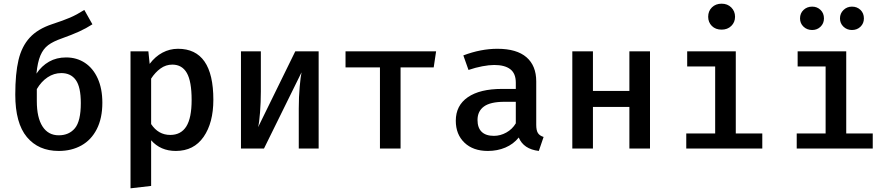

<svg xmlns="http://www.w3.org/2000/svg" viewBox="-20 -807 4840 1043"><path d="M536 -249Q536 -165 506 -106Q476 -47 422.5 -17Q369 13 299 13Q189 13 126 -62.5Q63 -138 63 -293Q63 -407 80.5 -481Q98 -555 141.5 -602.5Q185 -650 264 -676Q325 -696 361 -711.5Q397 -727 438 -753L482 -675Q448 -653 409.5 -635.5Q371 -618 315 -598Q269 -582 242 -562Q215 -542 199.5 -505.5Q184 -469 178 -407Q206 -449 246.5 -472Q287 -495 339 -495Q397 -495 441.5 -465.5Q486 -436 511 -380.5Q536 -325 536 -249ZM419 -247Q419 -334 392 -372Q365 -410 313 -410Q273 -410 238.5 -387Q204 -364 180 -323V-258Q180 -168 211 -120Q242 -72 299 -72Q355 -72 387 -110.5Q419 -149 419 -247Z M1139 -265Q1139 -140 1086 -63.5Q1033 13 935 13Q852 13 801 -45V203L689 216V-528H786L793 -460Q823 -500 862.5 -521Q902 -542 947 -542Q1139 -542 1139 -265ZM801 -380V-133Q840 -74 905 -74Q963 -74 992 -120Q1021 -166 1021 -264Q1021 -365 995 -410.5Q969 -456 916 -456Q881 -456 852 -435Q823 -414 801 -380Z M1711 0H1603V-217Q1603 -280 1608 -335.5Q1613 -391 1618 -414L1414 0H1289V-528H1397V-310Q1397 -252 1392.5 -195Q1388 -138 1382 -116L1584 -528H1711Z M2336 -441H2156V0H2044V-441H1857V-528H2349Z M2933 -63 2907 13Q2824 3 2798 -60Q2769 -24 2725.5 -5.5Q2682 13 2630 13Q2550 13 2503 -32Q2456 -77 2456 -151Q2456 -234 2521.5 -279Q2587 -324 2707 -324H2782V-358Q2782 -408 2752 -431Q2722 -454 2665 -454Q2637 -454 2600 -447Q2563 -440 2525 -427L2497 -506Q2592 -542 2682 -542Q2787 -542 2840 -496Q2893 -450 2893 -365V-129Q2893 -99 2902 -84.5Q2911 -70 2933 -63ZM2782 -137V-254H2720Q2644 -254 2609 -228.5Q2574 -203 2574 -155Q2574 -113 2596.5 -91Q2619 -69 2663 -69Q2698 -69 2730.5 -87Q2763 -105 2782 -137Z M3399 -226H3201V0H3089V-528H3201V-313H3399V-528H3511V0H3399Z M3973 -716Q3973 -686 3952.5 -666Q3932 -646 3900 -646Q3867 -646 3847 -666Q3827 -686 3827 -716Q3827 -747 3847.5 -767Q3868 -787 3900 -787Q3932 -787 3952.5 -766.5Q3973 -746 3973 -716ZM3977 -82H4121V0H3708V-82H3865V-446H3713V-528H3977Z M4577 -82H4721V0H4308V-82H4465V-446H4313V-528H4577ZM4326 -707Q4326 -735 4345 -753Q4364 -771 4392 -771Q4419 -771 4437.5 -753Q4456 -735 4456 -707Q4456 -680 4437.5 -662Q4419 -644 4392 -644Q4364 -644 4345 -662Q4326 -680 4326 -707ZM4543 -707Q4543 -734 4562 -752.5Q4581 -771 4608 -771Q4636 -771 4654.5 -753Q4673 -735 4673 -707Q4673 -680 4654.5 -662Q4636 -644 4608 -644Q4581 -644 4562 -662Q4543 -680 4543 -707Z"/></svg>

Font: Fira Mono Medium
Style: Regular
Weight: 500
Designer: Carrois Corporate & Edenspiekermann AG
Foundry: Carrois Corporate GbR & Edenspiekermann AG
Version: Version 3.206